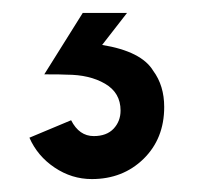

<svg xmlns="http://www.w3.org/2000/svg" viewBox="-20 -19 308 297"><path d="M122 258Q91 258 64.5 240.2Q38 222.5 25.5 194L90 167Q102.5 191.5 125 191.5Q145 191.5 155.8 180Q166.5 168.5 166.5 152Q166.5 124.5 142.5 110.5Q118.5 96.5 83 96.5Q76.5 96 48.5 96L108 1H176.5L138 50.5Q199 60.5 217 90.5Q234 113.5 234 146.5Q234 195.5 202 226.8Q170 258 122 258Z"/></svg>

Font: Acari Sans Neue
Style: Bold
Weight: 700
Designer: Alfredo Marco Pradil (font), Cristiano Sobral (main changes)
Foundry: Hanken Design Co. (font), Cristiano Sobral (main changes)
Version: Version 2.459;March 19, 2022;FontCreator 14.0.0.2808 64-bit;